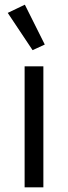

<svg xmlns="http://www.w3.org/2000/svg" viewBox="-20 -799 290 819"><path d="M85 0V-516H165V0ZM13 -744 86 -779 171 -609 119 -585Z"/></svg>

Font: IBM Plex Sans Thai Looped
Style: Regular
Weight: 400
Designer: Mike Abbink, Paul van der Laan, Pieter van Rosmalen, Ben Mitchell, Mark Frömberg
Foundry: Bold Monday
Version: Version 1.1